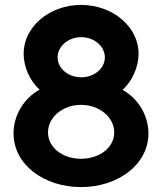

<svg xmlns="http://www.w3.org/2000/svg" viewBox="-20 -742 658 780"><path d="M583 -200C583 -273 542 -341 478 -377C518 -413 543 -471 543 -524C543 -633 438 -722 309 -722C181 -722 76 -633 76 -524C76 -471 101 -413 141 -378C76 -342 35 -273 35 -200C35 -74 158 18 309 18C460 18 583 -74 583 -200ZM406 -509C406 -464 363 -428 310 -428C257 -428 214 -464 214 -509C214 -554 257 -591 310 -591C363 -591 406 -554 406 -509ZM444 -204C444 -142 384 -97 309 -97C235 -97 175 -142 175 -204C175 -266 235 -316 309 -316C384 -316 444 -266 444 -204Z"/></svg>

Font: Righteous
Style: Regular
Weight: 400
Designer: Astigmatic (AOETI)
Foundry: Astigmatic (AOETI)
Version: Version 1.000